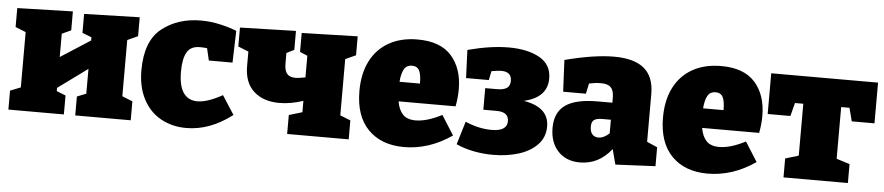

<svg xmlns="http://www.w3.org/2000/svg" viewBox="-38 -775 4651 1010"><g transform="rotate(5 2287.5 -270.0)"><path d="M667 -544V-444L612 -419V-122L667 -100V0H374V-100L422 -119V-250L266 -136V-119L314 -100V0H21V-100L76 -122V-414L21 -436V-536L314 -544V-444L266 -422V-299L423 -400V-417L374 -436V-536Z M1203 -75Q1086 15 961 15Q886 15 826.5 -18Q767 -51 733.5 -115Q700 -179 700 -267Q700 -422 784 -488.5Q868 -555 990 -555Q1041 -555 1091.5 -543.5Q1142 -532 1179 -517L1174 -349H1049L1034 -413Q1014 -415 996 -415Q947 -415 927.5 -380Q908 -345 908 -278Q908 -203 933.5 -166.5Q959 -130 1007 -130Q1060 -130 1139 -174Z M1818 -444 1763 -419V-122L1818 -100V0H1493V-100L1563 -121V-181Q1497 -159 1437 -159Q1353 -159 1302.5 -204.5Q1252 -250 1252 -338V-414L1197 -436V-536L1492 -544V-444L1452 -424V-369Q1452 -331 1466 -314.5Q1480 -298 1511 -298Q1528 -298 1563 -305V-419L1523 -436V-536L1818 -544Z M2363 -222H2062Q2069 -179 2091.5 -154.5Q2114 -130 2159 -130Q2219 -130 2298 -171L2363 -68Q2243 15 2111 15Q1991 15 1921.5 -55.5Q1852 -126 1852 -259Q1852 -351 1886 -417.5Q1920 -484 1983.5 -519.5Q2047 -555 2134 -555Q2255 -555 2313.5 -488.5Q2372 -422 2372 -312Q2372 -269 2363 -222ZM2058 -325H2166Q2166 -372 2155 -393.5Q2144 -415 2117 -415Q2087 -415 2074 -391Q2061 -367 2058 -325Z M2852 -158Q2852 -101 2814.5 -62Q2777 -23 2715.5 -4Q2654 15 2581 15Q2528 15 2477.5 5Q2427 -5 2386 -24L2423 -146Q2494 -115 2562 -115Q2644 -115 2644 -168Q2644 -217 2580 -217H2510V-331H2571Q2608 -331 2624.5 -343Q2641 -355 2641 -381Q2641 -429 2586 -429Q2573 -429 2535 -423L2525 -375H2405L2399 -523Q2520 -555 2615 -555Q2716 -555 2778.5 -519.5Q2841 -484 2841 -411Q2841 -310 2718 -282Q2852 -260 2852 -158Z M3383 -124 3438 -100V0L3227 10L3206 -70Q3139 15 3040 15Q2967 15 2924 -31Q2881 -77 2881 -154Q2881 -236 2935.5 -274.5Q2990 -313 3105 -313H3183V-339Q3183 -377 3167 -393.5Q3151 -410 3115 -410Q3086 -410 3052 -403L3040 -348H2920L2912 -515Q3066 -555 3171 -555Q3278 -555 3330.5 -511Q3383 -467 3383 -376ZM3125 -124Q3154 -124 3183 -151V-223H3138Q3107 -223 3094 -213Q3081 -203 3081 -178Q3081 -151 3093 -137.5Q3105 -124 3125 -124Z M3966 -222H3665Q3672 -179 3694.5 -154.5Q3717 -130 3762 -130Q3822 -130 3901 -171L3966 -68Q3846 15 3714 15Q3594 15 3524.5 -55.5Q3455 -126 3455 -259Q3455 -351 3489 -417.5Q3523 -484 3586.5 -519.5Q3650 -555 3737 -555Q3858 -555 3916.5 -488.5Q3975 -422 3975 -312Q3975 -269 3966 -222ZM3661 -325H3769Q3769 -372 3758 -393.5Q3747 -415 3720 -415Q3690 -415 3677 -391Q3664 -367 3661 -325Z M4446 -325 4428 -395H4384V-122L4454 -100V0H4114V-100L4184 -121V-395H4140L4122 -325H4002V-540H4566V-325Z"/></g></svg>

Font: Bitter Pro Black
Style: Regular
Weight: 900
Designer: Sol Matas, and Bitter project Authors
Foundry: Sol Matas
Version: Version 1.010